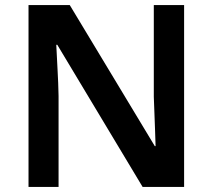

<svg xmlns="http://www.w3.org/2000/svg" viewBox="-20 -734 835 754"><path d="M703 0H540L205 -558H201Q203 -512 206 -460.5Q209 -409 210 -357V0H92V-714H254L588 -160H591Q590 -188 589 -220.5Q588 -253 586.5 -287.5Q585 -322 584 -354V-714H703Z"/></svg>

Font: Noto Sans Javanese SemiBold
Style: Regular
Weight: 600
Version: Version 2.004